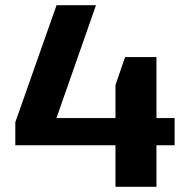

<svg xmlns="http://www.w3.org/2000/svg" viewBox="-20 -720 711 740"><path d="M39 -249 198 -700H350L179 -212L77 -265H653V-160H39ZM425 -392 462 -500H583V0H425Z"/></svg>

Font: Pathway Extreme
Style: Bold
Weight: 700
Designer: Eduardo Rodriguez Tunni
Foundry: Eduardo Rodriguez Tunni
Version: Version 1.001;gftools[0.9.26]